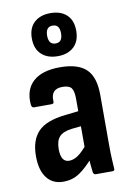

<svg xmlns="http://www.w3.org/2000/svg" viewBox="-86 -801 580 862"><g transform="rotate(-10 204.5 -370.0)"><path d="M280.3 0Q271.9 0 268.9 -11.5Q267.4 -25 264.9 -50.6Q262.4 -76.2 261.4 -96.6L252.6 -119.4V-348.5Q252.6 -384.8 241.8 -398.5Q230.9 -412.1 201.1 -412.1Q146.6 -412.1 150.6 -355.3Q151.5 -343.9 140.2 -343.9H59.8Q49.3 -343.9 47.8 -358.9Q42.3 -427 83.2 -463.9Q124 -500.8 205 -500.8Q287.6 -500.8 325.1 -464.6Q362.6 -428.5 362.6 -347.1V-124.8Q362.6 -84.8 363.9 -58.1Q365.1 -31.3 366.6 -12.4Q368.6 0 357.2 0ZM132.6 8Q84.2 8 57.3 -27Q30.4 -61.9 30.4 -126.4Q30.4 -198.4 67.1 -237.1Q103.8 -275.9 192.2 -285.4L263.6 -293.4L263.2 -224.8L209.2 -219.2Q169.8 -214.2 153.2 -195.8Q136.5 -177.4 136.5 -139.6Q136.5 -110.4 145.8 -95.3Q155.2 -80.2 174.3 -80.2Q194.9 -80.2 216.3 -95.2Q237.7 -110.3 268 -148.1L274.8 -77.4Q237.3 -33.9 205.1 -12.9Q173 8 132.6 8ZM205.5 -551.4Q158.7 -551.4 131.3 -577.1Q104 -602.7 104 -650Q104 -696.8 131.3 -722.2Q158.7 -747.6 205.5 -747.6Q252.2 -747.6 279.3 -722.5Q306.4 -697.3 306.4 -650Q306.4 -602.7 279.3 -577.1Q252.2 -551.4 205.5 -551.4ZM205.5 -609.3Q222.1 -609.3 229.7 -619.9Q237.2 -630.4 237.2 -650.5Q237.2 -670.1 229.7 -680.4Q222.1 -690.7 205.5 -690.7Q189.3 -690.7 181.5 -680.4Q173.7 -670.1 173.7 -650.5Q173.7 -630.4 181.5 -619.9Q189.3 -609.3 205.5 -609.3Z"/></g></svg>

Font: Sofia Sans Condensed
Style: Regular
Weight: 400
Designer: Botio Nikoltchev, Ani Petrova
Foundry: lettersoup
Version: Version 4.100